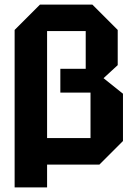

<svg xmlns="http://www.w3.org/2000/svg" viewBox="-20 -720 587 840"><path d="M495 -589V-435L433 -378L518 -310V-103L415 0H154V-116H376V-315H244V-419H355V-584H186V100H44V-589L155 -700H384Z"/></svg>

Font: Tektur SemiCondensed SemiBold
Style: Regular
Weight: 600
Width: 4
Designer: Adam Jagosz
Foundry: Adam Jagosz
Version: Version 1.005;gftools[0.9.30]